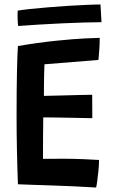

<svg xmlns="http://www.w3.org/2000/svg" viewBox="-20 -831 518 857"><path d="M409 6Q356.5 3 306.5 0.5Q256.5 -2 203.5 -3.5Q169 -4.5 131.8 -5.8Q94.5 -7 60 -8.5Q57 -89 55.5 -166.2Q54 -243.5 54 -312.5Q54 -432.5 55.8 -513Q57.5 -593.5 60 -625.5Q151 -641 229 -649Q307 -657 359.2 -659.5Q411.5 -662 425 -662Q425 -636 423.5 -612.8Q422 -589.5 419.5 -563.5L178.5 -544Q177.5 -530.5 177 -502Q176.5 -473.5 176.2 -444.8Q176 -416 176 -403Q190 -403.5 218.8 -404Q247.5 -404.5 281 -405.5Q314.5 -406.5 344.5 -407.2Q374.5 -408 391.5 -408L392 -303.5Q384.5 -303.5 363.2 -304Q342 -304.5 313.5 -305Q285 -305.5 256.2 -306Q227.5 -306.5 204.8 -306.8Q182 -307 173 -307Q173 -299 172.8 -275.5Q172.5 -252 172.2 -222.2Q172 -192.5 172 -165Q172 -137.5 172 -122Q181 -122 209.2 -122.2Q237.5 -122.5 264 -122.5Q309 -122.5 353.8 -120.5Q398.5 -118.5 422 -117Q422 -96.5 419.5 -70.5Q417 -44.5 414 -22.8Q411 -1 409 6ZM433 -732Q402 -732 355.8 -730.5Q309.5 -729 256.8 -726.8Q204 -724.5 152.8 -721.2Q101.5 -718 61 -715Q59 -732 58.5 -749.8Q58 -767.5 59 -783.5Q78 -787 113.8 -790.8Q149.5 -794.5 193.5 -798.2Q237.5 -802 282.2 -804.8Q327 -807.5 365.8 -809.2Q404.5 -811 428.5 -811Z"/></svg>

Font: Grandstander Medium
Style: Regular
Weight: 500
Designer: Tyler Finck
Foundry: Etcetera Type Co
Version: Version 1.200; ttfautohint (v1.8.3)